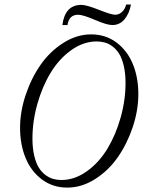

<svg xmlns="http://www.w3.org/2000/svg" viewBox="-20 -831 643 864"><path d="M485.4 -718.3Q460.9 -718.3 407.2 -741.5Q353.5 -764.6 331.5 -764.6Q290.5 -764.6 283.7 -718.3H260.7Q272.5 -809.1 346.2 -809.1Q368.7 -809.1 424.8 -786.9Q481 -764.6 498.5 -764.6Q516.1 -764.6 530 -778.3Q543.9 -792 547.4 -810.5H569.3Q562 -770 540.3 -744.1Q518.6 -718.3 485.4 -718.3ZM70.3 -255.4Q70.3 -328.6 95.5 -403.8Q120.6 -479 162.6 -539.3Q204.6 -599.6 264.9 -637.9Q325.2 -676.3 390.1 -676.3Q455.1 -676.3 503.9 -639.9Q552.7 -603.5 577.6 -543.2Q602.5 -482.9 602.5 -407.7Q602.5 -334.5 577.4 -259.3Q552.2 -184.1 510.3 -123.8Q468.3 -63.5 408 -25.1Q347.7 13.2 282.7 13.2Q217.8 13.2 168.9 -23.2Q120.1 -59.6 95.2 -120.1Q70.3 -180.7 70.3 -255.4ZM256.3 -21Q315.9 -21 370.6 -60.1Q425.3 -99.1 462.9 -161.1Q500.5 -223.1 522.7 -301.5Q544.9 -379.9 544.9 -457.5Q544.9 -500.5 537.1 -533.9Q529.3 -567.4 516.8 -587.9Q504.4 -608.4 487.1 -621.6Q469.7 -634.8 452.1 -639.6Q434.6 -644.5 415 -644.5Q355.5 -644.5 300.8 -605.5Q246.1 -566.4 208.3 -504.2Q170.4 -441.9 148.2 -363.5Q126 -285.2 126 -207.5Q126 -164.6 133.8 -131.3Q141.6 -98.1 154.1 -77.6Q166.5 -57.1 184.1 -43.9Q201.7 -30.8 219.2 -25.9Q236.8 -21 256.3 -21Z"/></svg>

Font: Elstob Light
Style: Italic
Weight: 300
Italic angle: -20°
Designer: Peter S. Baker
Version: Version 1.015